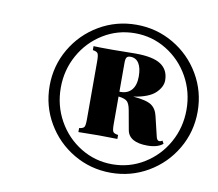

<svg xmlns="http://www.w3.org/2000/svg" viewBox="-66 -860 809 713"><g transform="rotate(10 338.0 -503.0)"><path d="M673 -503Q673 -427 635.5 -363Q598 -299 534 -261.5Q470 -224 394 -224Q318 -224 254 -261.5Q190 -299 152.5 -363Q115 -427 115 -503Q115 -579 152.5 -643Q190 -707 254 -744.5Q318 -782 394 -782Q470 -782 534 -744.5Q598 -707 635.5 -643Q673 -579 673 -503ZM631 -503Q631 -570 599.5 -626.5Q568 -683 513.5 -716.5Q459 -750 394 -750Q329 -750 274.5 -716.5Q220 -683 188.5 -626.5Q157 -570 157 -503Q157 -436 188.5 -379.5Q220 -323 274.5 -289.5Q329 -256 394 -256Q459 -256 513.5 -289.5Q568 -323 599.5 -379.5Q631 -436 631 -503ZM569 -364Q549 -347 511 -347Q441 -347 433 -392L420 -464Q416 -487 407.5 -496Q399 -505 374 -508V-404Q374 -381 378 -375Q382 -369 397 -367V-352L326 -353L250 -352V-367Q265 -369 269 -375Q273 -381 273 -404V-623Q273 -646 269 -652.5Q265 -659 250 -661V-676Q266 -675 322 -675L408 -676Q475 -676 504.5 -656Q534 -636 534 -597Q534 -572 510 -549Q486 -526 428 -517Q478 -513 497 -500Q516 -487 522 -459L539 -388Q542 -371 552 -371Q558 -371 563 -375ZM374 -636V-526H378Q405 -526 420 -543.5Q435 -561 435 -594Q435 -626 424 -643.5Q413 -661 392 -661Q382 -661 378 -655.5Q374 -650 374 -636Z"/></g></svg>

Font: Playfair Display SC Black
Style: Italic
Weight: 900
Italic angle: -14°
Designer: Claus Eggers Sørensen
Foundry: Claus Eggers Sørensen
Version: Version 1.200; ttfautohint (v1.6)